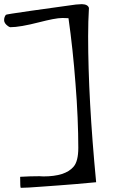

<svg xmlns="http://www.w3.org/2000/svg" viewBox="-20 -820 581 935"><path d="M409.2 -642.6Q409.2 -339.8 448.2 67.4Q439.5 68.4 411.1 70.8Q382.8 73.2 345.2 76.7Q307.6 80.1 264.6 83Q221.7 85.9 183.6 88.9Q108.4 94.7 81.1 94.7Q78.1 94.7 78.1 41Q127 38.1 171.9 38.1L191.4 39.1Q297.9 39.1 337.9 -7.8Q361.3 -34.2 361.3 -100.1Q361.3 -166 357.9 -247.6Q354.5 -329.1 347.7 -412.1Q335 -581.1 313.5 -731.4Q302.7 -732.4 284.2 -732.4Q265.6 -732.4 235.8 -726.6Q206.1 -720.7 171.9 -711.9Q77.1 -687.5 30.3 -687.5Q27.3 -687.5 19.5 -692.4Q0 -706.1 0 -721.7Q0 -737.3 8.8 -748Q8.8 -750 131.8 -767.6Q254.9 -785.2 289.6 -789.6Q324.2 -793.9 349.6 -797.9L378.9 -799.8Q408.2 -798.8 413.1 -781.2Q409.2 -716.8 409.2 -642.6Z"/></svg>

Font: Architects Daughter
Style: Regular
Weight: 400
Designer: Kimberly Geswein
Foundry: Kimberly Geswein
Version: Version 1.003 2010